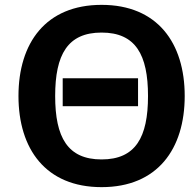

<svg xmlns="http://www.w3.org/2000/svg" viewBox="-20 -756 794 790"><path d="M398 -622C538 -622 589 -531 589 -361C589 -191 538 -100 398 -100C258 -100 207 -191 207 -361C207 -531 258 -622 398 -622ZM548 -434H238V-319H548ZM740 -361C740 -579 628 -736 398 -736C168 -736 56 -579 56 -361C56 -143 168 14 398 14C628 14 740 -143 740 -361Z"/></svg>

Font: Perun
Style: Bold
Weight: 700
Foundry: Copyright (c) Stefan Peev, Context Ltd, 2016
Version: Version 1.089